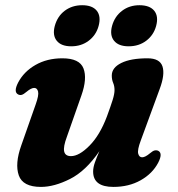

<svg xmlns="http://www.w3.org/2000/svg" viewBox="-20 -703 681 736"><path d="M586.5 -125Q605 -115.5 586.5 -79.5Q564.5 -37.5 519.2 -12Q474 13.5 414.5 13.5Q337 13.5 337 -45.5Q337 -61.5 344 -81Q351 -100.5 361 -123.5Q309 -47.5 248.5 -17Q188 13.5 137 13.5Q67.5 13.5 52 -30.8Q36.5 -75 61.5 -145.5L116.5 -302Q129.5 -338 126 -352Q122.5 -366 111 -366Q99.5 -366 81 -350.5Q70.5 -341.5 63.5 -339.5Q56.5 -337.5 49.5 -341Q31 -350.5 49.5 -386.5Q71.5 -428.5 116 -454Q160.5 -479.5 219 -479.5Q285 -479.5 300 -440.8Q315 -402 292 -337L236.5 -179Q222 -140.5 226 -122.5Q230 -104.5 252 -104.5Q283.5 -104.5 323.2 -144.8Q363 -185 390 -257Q404.5 -296.5 411.8 -319.8Q419 -343 419 -357.5Q419 -373 413.8 -385.2Q408.5 -397.5 408.5 -413.5Q408.5 -443.5 444.8 -461.5Q481 -479.5 545.5 -479.5Q592.5 -479.5 602.8 -448.5Q613 -417.5 592 -361.5L519.5 -164Q506 -128 509.8 -114Q513.5 -100 525 -100Q536.5 -100 555 -115.5Q565.5 -124.5 572.5 -126.2Q579.5 -128 586.5 -125ZM253 -525.5Q214.5 -525.5 197.5 -546.8Q180.5 -568 190 -603.5Q200 -640.5 228.2 -661.8Q256.5 -683 295 -683Q334 -683 351 -661.8Q368 -640.5 358 -603.5Q348.5 -568.5 320.2 -547Q292 -525.5 253 -525.5ZM473 -525.5Q434.5 -525.5 417.2 -546.8Q400 -568 409.5 -603.5Q419.5 -640 447.8 -661.5Q476 -683 514.5 -683Q554 -683 571.2 -661.8Q588.5 -640.5 578.5 -603.5Q569 -568.5 540.8 -547Q512.5 -525.5 473 -525.5Z"/></svg>

Font: Fraunces 9pt
Style: Bold Italic
Weight: 700
Italic angle: -16°
Version: Version 1.000;[b76b70a41]